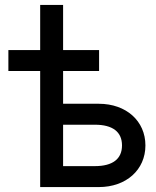

<svg xmlns="http://www.w3.org/2000/svg" viewBox="-20 -759 633 779"><path d="M143 0H381C492 0 570 -70 570 -169C570 -268 492 -338 381 -338H236V-471H382V-556H236V-739H143V-556H14V-471H143ZM236 -85V-253H365C437 -253 475 -224 475 -169C475 -114 437 -85 365 -85Z"/></svg>

Font: Involve Medium
Style: Regular
Weight: 500
Designer: Stefan Peev
Foundry: Context Ltd.
Version: Version 1.001